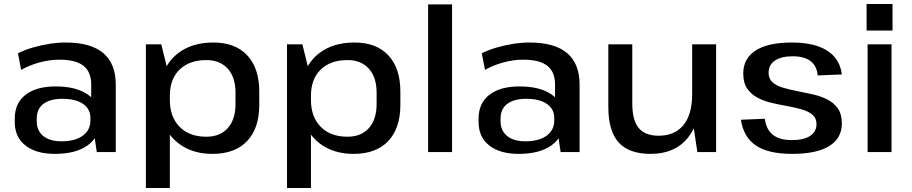

<svg xmlns="http://www.w3.org/2000/svg" viewBox="-20 -762 4568 962"><path d="M437 -185V-338Q437 -402 398 -432.5Q359 -463 278 -463Q229 -463 179 -449.5Q129 -436 86 -412L70 -495Q101 -511 141.5 -523Q182 -535 225.5 -542Q269 -549 308 -549Q435 -549 497.5 -496Q560 -443 560 -338V0H465ZM255 9Q161 9 107.5 -33Q54 -75 54 -150V-169Q54 -245 108 -287Q162 -329 259 -329Q362 -329 420.5 -288Q479 -247 479 -173V-153Q479 -77 419.5 -34Q360 9 255 9ZM288 -54Q356 -54 394.5 -82Q433 -110 433 -158V-171Q433 -216 396 -241.5Q359 -267 293 -267Q232 -267 198 -242Q164 -217 164 -167V-155Q164 -107 197 -80.5Q230 -54 288 -54Z M1045 9Q965 9 905.5 -23.5Q846 -56 813 -115Q780 -174 780 -255V-290Q780 -370 813.5 -428Q847 -486 907 -517.5Q967 -549 1049 -549Q1159 -549 1219 -484.5Q1279 -420 1279 -303V-237Q1279 -119 1218 -55Q1157 9 1045 9ZM711 -540H788L831 -366V180H711ZM1014 -77Q1083 -77 1121.5 -120.5Q1160 -164 1160 -241V-297Q1160 -375 1121 -418Q1082 -461 1014 -461Q929 -461 880 -413.5Q831 -366 831 -282V-261Q831 -176 880 -126.5Q929 -77 1014 -77Z M1752 9Q1672 9 1612.5 -23.5Q1553 -56 1520 -115Q1487 -174 1487 -255V-290Q1487 -370 1520.5 -428Q1554 -486 1614 -517.5Q1674 -549 1756 -549Q1866 -549 1926 -484.5Q1986 -420 1986 -303V-237Q1986 -119 1925 -55Q1864 9 1752 9ZM1418 -540H1495L1538 -366V180H1418ZM1721 -77Q1790 -77 1828.5 -120.5Q1867 -164 1867 -241V-297Q1867 -375 1828 -418Q1789 -461 1721 -461Q1636 -461 1587 -413.5Q1538 -366 1538 -282V-261Q1538 -176 1587 -126.5Q1636 -77 1721 -77Z M2245 -740V0H2125V-740Z M2761 -185V-338Q2761 -402 2722 -432.5Q2683 -463 2602 -463Q2553 -463 2503 -449.5Q2453 -436 2410 -412L2394 -495Q2425 -511 2465.5 -523Q2506 -535 2549.5 -542Q2593 -549 2632 -549Q2759 -549 2821.5 -496Q2884 -443 2884 -338V0H2789ZM2579 9Q2485 9 2431.5 -33Q2378 -75 2378 -150V-169Q2378 -245 2432 -287Q2486 -329 2583 -329Q2686 -329 2744.5 -288Q2803 -247 2803 -173V-153Q2803 -77 2743.5 -34Q2684 9 2579 9ZM2612 -54Q2680 -54 2718.5 -82Q2757 -110 2757 -158V-171Q2757 -216 2720 -241.5Q2683 -267 2617 -267Q2556 -267 2522 -242Q2488 -217 2488 -167V-155Q2488 -107 2521 -80.5Q2554 -54 2612 -54Z M3148 -243Q3148 -160 3180 -121Q3212 -82 3280 -82Q3361 -82 3404.5 -135.5Q3448 -189 3448 -289L3491 -359V-299Q3491 -151 3426 -71Q3361 9 3240 9Q3131 9 3079.5 -48.5Q3028 -106 3028 -226V-540H3148ZM3568 0H3474L3448 -175V-540H3568Z M3949 9Q3830 9 3768 -32.5Q3706 -74 3692 -162L3812 -167Q3819 -113 3852.5 -86.5Q3886 -60 3948 -60Q4007 -60 4039 -81Q4071 -102 4071 -140Q4071 -170 4051 -187Q4031 -204 3998.5 -213.5Q3966 -223 3927 -230Q3888 -237 3848.5 -246Q3809 -255 3776.5 -272Q3744 -289 3724 -318Q3704 -347 3704 -394Q3704 -469 3766 -509Q3828 -549 3948 -549Q4024 -549 4076.5 -531Q4129 -513 4160 -478Q4191 -443 4198 -389L4077 -384Q4073 -431 4041.5 -455.5Q4010 -480 3952 -480Q3894 -480 3862.5 -458.5Q3831 -437 3831 -397Q3831 -367 3851 -349.5Q3871 -332 3903.5 -322.5Q3936 -313 3975 -305.5Q4014 -298 4053.5 -289Q4093 -280 4125.5 -263.5Q4158 -247 4178 -218.5Q4198 -190 4198 -144Q4198 -69 4134.5 -30Q4071 9 3949 9Z M4447 -540V0H4327V-540ZM4452 -742V-609H4322V-742Z"/></svg>

Font: Pathway Extreme 72pt SemiBold
Style: Regular
Weight: 600
Designer: Eduardo Rodriguez Tunni
Foundry: Eduardo Rodriguez Tunni
Version: Version 1.001;gftools[0.9.26]